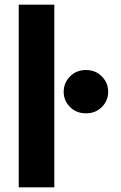

<svg xmlns="http://www.w3.org/2000/svg" viewBox="-20 -800 516 820"><path d="M60 -780H212V0H60ZM279 -343Q252 -370 252 -408Q252 -446 279 -473.5Q306 -501 347 -501Q388 -501 415 -473.5Q442 -446 442 -408Q442 -370 415 -343Q388 -316 347 -316Q306 -316 279 -343Z"/></svg>

Font: renner_700bold
Style: Bold
Weight: 700
Version: Version 003.000 ; ttfautohint (v0.97) -l 8 -r 50 -G 200 -x 1